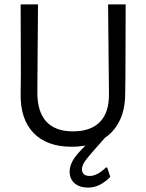

<svg xmlns="http://www.w3.org/2000/svg" viewBox="-20 -661 666 874"><path d="M551 -315 550 -243Q552 -125 488 -59Q424 7 306 7Q193 7 132.5 -56Q72 -119 74 -234L75 -321L74 -641H153L150 -244Q149 -154 190 -108.5Q231 -63 312 -63Q393 -63 435 -106Q477 -149 476 -234L472 -641H552ZM297 120Q297 90 318 59Q339 28 405 -33H457Q389 43 371 67Q353 91 353 108Q353 140 389 140Q422 140 463 101L468 102L482 144Q435 193 381 193Q343 193 320 173.5Q297 154 297 120Z"/></svg>

Font: Alegreya Sans
Style: Regular
Weight: 400
Designer: Juan Pablo del Peral
Foundry: Huerta Tipografica
Version: Version 2.008; ttfautohint (v1.6)